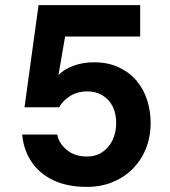

<svg xmlns="http://www.w3.org/2000/svg" viewBox="-20 -720 664 752"><path d="M320 12Q243 12 188 -14.5Q133 -41 102.5 -87.5Q72 -134 67 -193H204Q211 -158 242 -132.5Q273 -107 320 -107Q355 -107 380.5 -124Q406 -141 420.5 -170.5Q435 -200 435 -238Q435 -277 420.5 -304.5Q406 -332 380.5 -347Q355 -362 322 -362Q283 -362 254 -343.5Q225 -325 212 -300H76L131 -700H529V-577H235L209 -426Q230 -448 266.5 -462Q303 -476 348 -476Q404 -476 446 -456Q488 -436 515.5 -403Q543 -370 556.5 -327.5Q570 -285 570 -239Q570 -184 551.5 -138Q533 -92 499.5 -58.5Q466 -25 420.5 -6.5Q375 12 320 12Z"/></svg>

Font: DM Sans 12pt ExtraBold
Style: Regular
Weight: 800
Version: Version 4.004;gftools[0.9.30]